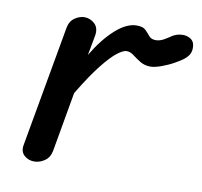

<svg xmlns="http://www.w3.org/2000/svg" viewBox="-63 -571 670 637"><g transform="rotate(10 272.0 -252.0)"><path d="M91 0Q71.5 0 57.5 -12.5Q43.5 -25 47.5 -48L120 -455Q124 -478 140.2 -489.2Q156.5 -500.5 173 -500.5Q192.5 -500.5 207.5 -486.5Q222.5 -472.5 218 -446L205.5 -379Q239 -435.5 276.8 -469.5Q314.5 -503.5 348.5 -503.5Q370 -503.5 379 -494.2Q388 -485 395.5 -475.8Q403 -466.5 418.5 -466.5Q432.5 -466.5 447 -475Q461.5 -483.5 469 -489Q483 -498 500.5 -499.2Q518 -500.5 531.2 -491.8Q544.5 -483 544.5 -462.5Q544.5 -447 537 -436.8Q529.5 -426.5 518.5 -419Q507.5 -411.5 496 -405Q477 -394 453.8 -385.5Q430.5 -377 416.5 -377Q396.5 -377 381.5 -386.2Q366.5 -395.5 354.5 -404.8Q342.5 -414 330 -414Q319 -414 299.5 -399.2Q280 -384.5 251 -348.2Q222 -312 182.5 -246.5L147 -45Q142.5 -22.5 125.8 -11.2Q109 0 91 0Z"/></g></svg>

Font: Edu AU VIC WA NT Hand Medium
Style: Regular
Weight: 500
Version: Version 1.001